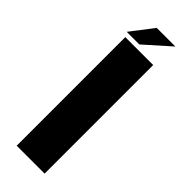

<svg xmlns="http://www.w3.org/2000/svg" viewBox="-266 -823 844 844"><g transform="rotate(45 156.0 -401.0)"><path d="M64 0H237.5V-675H64ZM52 -696H130.5L249 -801.5H133Z"/></g></svg>

Font: Anybody
Style: Bold
Weight: 700
Designer: Tyler Finck
Foundry: Etcetera Type Company
Version: Version 1.110